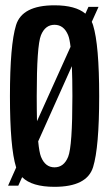

<svg xmlns="http://www.w3.org/2000/svg" viewBox="-20 -700 398 724"><path d="M10.5 0 41 -68.5Q41 -69 40.5 -70Q17.5 -144 17.5 -337.5Q17.5 -530.5 40.5 -605.2Q63.5 -680 185.5 -680Q264.5 -680 302 -648.5L313.5 -674H351.5L326 -617.5Q329 -611.5 331 -605Q354 -530.5 354 -337.5Q354 -144 331 -69.8Q308 4.5 185.5 4.5Q100 4.5 63.5 -32L49 0ZM185.5 -69Q221 -69 237 -108.8Q253 -148.5 253 -337.5Q253 -403 251 -450.5L124 -167Q128 -125.5 134.5 -109Q150.5 -69 185.5 -69ZM119.5 -243 246 -523.5Q242.5 -554 237 -567Q221 -606.5 185.5 -606.5Q150.5 -606.5 134.5 -567.2Q118.5 -528 118.5 -337.5Q118.5 -284.5 119.5 -243Z"/></svg>

Font: Anybody Condensed Medium
Style: Regular
Weight: 500
Width: 3
Designer: Tyler Finck
Foundry: Etcetera Type Company
Version: Version 1.010; ttfautohint (v1.8.3) -l 8 -r 50 -G 200 -x 14 